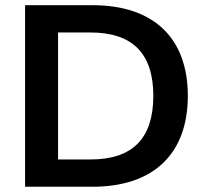

<svg xmlns="http://www.w3.org/2000/svg" viewBox="-20 -711 787 731"><path d="M75.5 0H332.4C563.7 0 695.1 -124.5 695.1 -346.1C695.1 -567.6 563.7 -691.2 332.4 -691.2H75.5ZM324.5 -103.9H201V-587.3H324.5C484.3 -587.3 563.7 -507.8 563.7 -346.1C563.7 -184.3 485.3 -103.9 324.5 -103.9Z"/></svg>

Font: LL Pando Sans
Style: Bold
Weight: 700
Designer: Joshua Smith
Foundry: Joshua Smith
Version: Version 1.000;Glyphs 3.2.1 (3258)